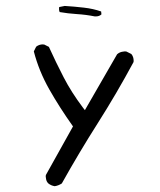

<svg xmlns="http://www.w3.org/2000/svg" viewBox="-20 -501 540 646"><path d="M429.7 -295.9Q429.7 -310.1 421.9 -319.3L405.3 -327.6Q403.3 -328.1 400.1 -328.1Q397 -328.1 392.6 -327.1Q382.3 -325.7 374 -318.4L265.6 -130.4L258.8 -139.2Q220.2 -190.4 194.1 -241Q168 -291.5 144.5 -343.3L128.9 -351.1Q127 -351.6 122.8 -351.6Q118.7 -351.6 112.8 -349.9Q106.9 -348.1 101.6 -343.8L93.8 -328.1Q110.8 -262.2 145.5 -200.9Q180.2 -139.6 225.6 -75.7L134.3 87.9Q133.8 90.3 133.8 93Q133.8 95.7 134.8 99.6Q135.7 108.9 142.1 115.7Q151.4 123.5 164.1 125.5Q176.8 123.5 188 116.2Q246.1 12.2 309.6 -87.6Q373 -187.5 429.2 -292Q429.7 -293.9 429.7 -295.9ZM302.7 -445.8Q314 -445.8 321.3 -452.6L320.3 -462.4Q293.9 -471.7 262.2 -475.3Q230.5 -479 197.8 -481L180.2 -477.5L178.7 -476.1Q178.7 -473.6 178.7 -469.5Q178.7 -465.3 180.7 -460.4Q208 -455.6 238.8 -453.6Q269.5 -451.7 298.8 -445.8Q300.8 -445.8 302.7 -445.8Z"/></svg>

Font: Bakudai
Style: ExtraLight
Weight: 200
Version: Version 1.48